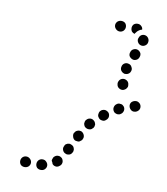

<svg xmlns="http://www.w3.org/2000/svg" viewBox="-78 -628 701 805"><g transform="rotate(10 273.0 -226.0)"><path d="M64 73Q58 80 58 89Q58 98 64 105Q71 111 80 111H81Q90 111 97 105Q104 98 104 89Q104 80 97 73Q90 66 81 66H80Q71 66 64 73ZM133 73Q127 80 127 89Q127 98 133 105Q140 111 149 111H150Q160 111 166 105Q173 98 173 89Q173 80 166 73Q160 66 150 66H149Q140 66 133 73ZM194 48 195 47Q198 44 202 42Q206 40 211 40Q215 40 219 41Q223 43 227 46Q233 52 234 62Q234 71 228 78H227Q221 85 212 86Q202 86 196 80Q195 79 195 79Q194 78 194 78Q193 75 192 72Q191 69 188 65Q188 60 190 56Q191 51 194 48ZM227 12Q230 21 238 25Q242 27 246 28Q251 28 255 27Q259 26 263 23Q266 20 268 16L269 15Q271 11 271 7Q272 2 270 -2Q269 -6 266 -10Q263 -13 259 -15Q255 -17 251 -18Q246 -18 242 -17Q238 -15 234 -13Q231 -10 229 -6V-5Q224 3 227 12ZM259 -50Q261 -41 269 -36Q273 -34 278 -34Q282 -33 287 -34Q291 -36 294 -39Q298 -41 300 -45V-46Q305 -54 302 -63Q299 -72 291 -77Q287 -79 283 -79Q278 -80 274 -78Q270 -77 266 -74Q263 -71 261 -67H260Q256 -59 259 -50ZM296 -120Q295 -116 295 -112Q296 -107 298 -103Q300 -99 303 -97Q311 -91 320 -92Q329 -92 335 -100H336Q338 -104 340 -108Q341 -112 341 -117Q340 -121 338 -125Q336 -129 332 -132Q325 -138 316 -137Q307 -136 301 -129L300 -128Q297 -125 296 -120ZM347 -163Q345 -154 351 -147Q356 -139 366 -138Q375 -136 382 -142L383 -143Q390 -148 392 -157Q393 -167 388 -174Q382 -181 373 -183Q364 -184 356 -179L355 -178Q348 -173 347 -163ZM406 -204Q403 -195 407 -187Q409 -183 412 -180Q416 -177 420 -176Q424 -174 429 -175Q433 -175 437 -177L438 -178Q446 -182 449 -191Q452 -199 448 -208Q446 -212 442 -215Q439 -218 435 -219Q431 -220 426 -220Q422 -220 418 -218L417 -217Q409 -213 406 -204ZM473 -233Q468 -225 470 -216Q472 -207 480 -201Q487 -196 496 -198H497Q506 -200 512 -208Q517 -215 515 -225Q513 -234 505 -239Q498 -244 488 -242Q479 -240 473 -233ZM417 -281Q408 -285 405 -294V-295Q402 -304 406 -312Q410 -321 419 -324Q428 -327 436 -323Q445 -319 448 -310V-309Q450 -303 449 -296Q447 -290 442 -285Q441 -284 439 -283Q438 -282 436 -281Q436 -281 435 -281Q435 -281 434 -280Q425 -277 417 -281ZM409 -359Q405 -367 408 -376V-377Q411 -386 419 -390Q427 -394 436 -391Q445 -389 449 -380Q454 -372 451 -363Q449 -356 444 -352Q439 -348 432 -347Q430 -347 428 -347Q426 -347 424 -347Q424 -347 423 -348Q423 -348 422 -348Q414 -351 409 -359ZM433 -425Q437 -417 446 -413Q454 -409 463 -413Q471 -416 475 -425V-426Q479 -434 476 -443Q472 -451 464 -455Q455 -459 446 -455Q438 -452 434 -443V-442Q430 -434 433 -425ZM459 -486Q464 -478 473 -476Q482 -474 490 -479Q498 -484 500 -493V-494Q502 -503 497 -511Q492 -519 483 -521Q474 -523 466 -518Q459 -513 457 -504L456 -503Q454 -494 459 -486ZM358 -525Q351 -532 351 -541Q351 -550 358 -557Q365 -563 374 -563H375Q384 -563 391 -557Q397 -550 397 -541Q397 -532 391 -525Q384 -518 375 -518H374Q365 -518 358 -525ZM427 -557Q434 -563 443 -563H444Q453 -563 459 -557Q466 -551 466 -542Q460 -541 454 -537Q446 -532 441 -524Q439 -522 438 -519Q430 -521 425 -527Q421 -533 421 -541Q421 -550 427 -557Z"/></g></svg>

Font: FRB American Cursive Guidelines Dotted Extrabold
Style: Bold Italic
Weight: 800
Italic angle: -25°
Version: Version 2.0;Modular Font Editor K font №1